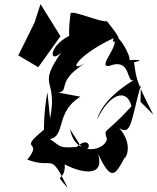

<svg xmlns="http://www.w3.org/2000/svg" viewBox="-20 -839 773 943"><path d="M670 -339 733 -276C639 -456 651 -461 638 -533C706 -548 623 -546 615 -543C631 -551 542 -719 534 -634C576 -640 578 -643 505 -735C480 -727 344 -787 327 -775C302 -600 348 -583 342 -673C215 -622 218 -518 281 -582C158 -404 266 -462 226 -256L213 -386C194 -285 196 -204 196 -202C59 -90 198 -158 114 -55C252 -4 221 -102 313 84C235 0 302 64 298 -32C358 2 501 45 461 -85C527 57 546 22 594 -68C583 -44 647 -115 566 -210C626 -169 624 -251 672 -423ZM385 -109C434 -86 426 -182 356 -117C266 -111 281 -119 225 -156C304 -170 251 -290 375 -364L268 -384C325 -397 252 -437 400 -530C313 -476 349 -562 536 -651C575 -623 455 -508 515 -515C628 -558 598 -428 637 -446C476 -347 460 -262 457 -252C519 -381 603 -408 626 -317C491 -169 489 -213 505 -157C501 -102 352 -61 324 -204ZM150 -729 70 -567 168 -509 277 -661 179 -819Z"/></svg>

Font: Asimov Silicon
Style: Regular
Weight: 400
Designer: Google
Version: Version 2.000980; 2014